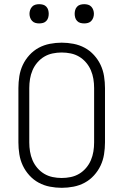

<svg xmlns="http://www.w3.org/2000/svg" viewBox="-20 -886 590 918"><path d="M275 12Q247 12 218.5 6.5Q190 1 165 -12.5Q140 -26 120.5 -47.5Q101 -69 89 -94.5Q77 -120 72.5 -148.5Q68 -177 68 -205V-465Q68 -493 72.5 -521.5Q77 -550 89 -575.5Q101 -601 120.5 -622.5Q140 -644 165 -657.5Q190 -671 218.5 -676.5Q247 -682 275 -682Q303 -682 331.5 -676.5Q360 -671 385 -657.5Q410 -644 429.5 -622.5Q449 -601 461 -575.5Q473 -550 477.5 -521.5Q482 -493 482 -465V-205Q482 -177 477.5 -148.5Q473 -120 461 -94.5Q449 -69 429.5 -47.5Q410 -26 385 -12.5Q360 1 331.5 6.5Q303 12 275 12ZM275 -35Q297 -35 318.5 -39.5Q340 -44 358.5 -55Q377 -66 391.5 -83Q406 -100 414.5 -120Q423 -140 426.5 -161.5Q430 -183 430 -205V-465Q430 -487 426.5 -508.5Q423 -530 414.5 -550Q406 -570 391.5 -587Q377 -604 358.5 -615Q340 -626 318.5 -630.5Q297 -635 275 -635Q253 -635 231.5 -630.5Q210 -626 191.5 -615Q173 -604 158.5 -587Q144 -570 135.5 -550Q127 -530 123.5 -508.5Q120 -487 120 -465V-205Q120 -183 123.5 -161.5Q127 -140 135.5 -120Q144 -100 158.5 -83Q173 -66 191.5 -55Q210 -44 231.5 -39.5Q253 -35 275 -35ZM383 -774Q373 -774 364 -776.5Q355 -779 348.5 -786Q342 -793 339.5 -802Q337 -811 337 -820Q337 -829 339.5 -838Q342 -847 348.5 -854Q355 -861 364 -863.5Q373 -866 383 -866Q392 -866 401 -863.5Q410 -861 416.5 -854Q423 -847 426 -838Q429 -829 429 -820Q429 -811 426 -802Q423 -793 416.5 -786Q410 -779 401 -776.5Q392 -774 383 -774ZM167 -774Q158 -774 149 -776.5Q140 -779 133.5 -786Q127 -793 124 -802Q121 -811 121 -820Q121 -829 124 -838Q127 -847 133.5 -854Q140 -861 149 -863.5Q158 -866 167 -866Q177 -866 186 -863.5Q195 -861 201.5 -854Q208 -847 210.5 -838Q213 -829 213 -820Q213 -811 210.5 -802Q208 -793 201.5 -786Q195 -779 186 -776.5Q177 -774 167 -774Z"/></svg>

Font: Lode Dark Term
Style: Regular
Weight: 400
Monospace: yes
Designer: Belleve Invis
Foundry: Belleve Invis
Version: Version 29.2.0